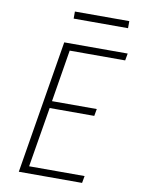

<svg xmlns="http://www.w3.org/2000/svg" viewBox="-98 -976 772 1043"><g transform="rotate(10 288.0 -455.0)"><path d="M80 0H429L436 -39H130L185 -370H431L438 -409H191L238 -696H544L551 -735H201ZM529 -871V-910H229V-871Z"/></g></svg>

Font: Iosevka Sparkle Extralight
Style: Italic
Weight: 200
Italic angle: -9°
Designer: Belleve Invis
Foundry: Belleve Invis
Version: Version 4.5.0; ttfautohint (v1.8.3)